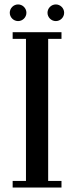

<svg xmlns="http://www.w3.org/2000/svg" viewBox="-20 -845 334 865"><path d="M99 -787.5C99 -808 82 -825 61.5 -825C41 -825 24 -808 24 -787.5C24 -767 41 -750 61.5 -750C82 -750 99 -767 99 -787.5ZM231.5 -825C211 -825 194 -808 194 -787.5C194 -767 211 -750 231.5 -750C252 -750 269 -767 269 -787.5C269 -808 252 -825 231.5 -825ZM37 -700V-670H97V-30H37V0H257V-30H197V-670H257V-700Z"/></svg>

Font: Picaflor 12 pt
Style: Regular
Weight: 400
Designer: Ariel Martín Pérez
Foundry: Tunera Type Foundry
Version: Version 1.000;hotconv 1.0.109;makeotfexe 2.5.65596